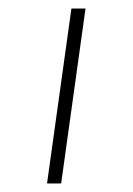

<svg xmlns="http://www.w3.org/2000/svg" viewBox="-20 -480 311 449"><path d="M147 -460H180L123 -51H90Z"/></svg>

Font: FiraGO UltraLight
Style: Italic
Weight: 200
Italic angle: -8°
Designer: bBox Type GmbH
Foundry: bBox Type GmbH
Version: Version 1.001